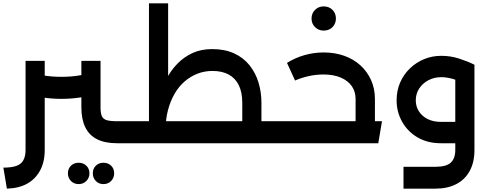

<svg xmlns="http://www.w3.org/2000/svg" viewBox="-20 -852 2901 1142"><path d="M716 0V-131Q727 -131 731.5 -113Q736 -95 736 -66Q736 -36 731.5 -18Q727 0 716 0ZM677 0Q604 0 557 -24Q510 -48 487 -95.5Q464 -143 464 -214V-490H578V-214Q578 -180 585.5 -162Q593 -144 614 -137.5Q635 -131 677 -131H716V0ZM345 -264Q289 -264 235.5 -272Q182 -280 132 -295V-431Q178 -414 231.5 -404.5Q285 -395 345 -395Q406 -395 459 -404.5Q512 -414 558 -431V-295Q509 -280 455.5 -272Q402 -264 345 -264ZM0 145Q49 145 78 134.5Q107 124 119.5 100Q132 76 132 40V-490H246V40Q246 111 218.5 162Q191 213 141.5 240.5Q92 268 21 270ZM595 243Q568 243 550 224.5Q532 206 532 179Q532 151 550 133.5Q568 116 595 116Q623 116 641 133.5Q659 151 659 179Q659 206 641 224.5Q623 243 595 243ZM448 243Q420 243 402 224.5Q384 206 384 179Q384 151 402 133.5Q420 116 448 116Q475 116 493.5 133.5Q512 151 512 179Q512 206 493.5 224.5Q475 243 448 243Z M1510 0V-131H1654V0ZM1654 0V-131Q1664 -131 1669 -113Q1674 -95 1674 -66Q1674 -36 1669 -18Q1664 0 1654 0ZM1421 0V-240Q1421 -303 1400.5 -345Q1380 -387 1340.5 -408.5Q1301 -430 1244 -430Q1196 -430 1154 -413.5Q1112 -397 1077.5 -367Q1043 -337 1018 -293.5Q993 -250 979 -196.5Q965 -143 965 -80H899Q899 -123 906 -174.5Q913 -226 929 -280Q945 -334 971 -384Q997 -434 1035.5 -473.5Q1074 -513 1125 -536.5Q1176 -560 1242 -560Q1317 -560 1372.5 -534.5Q1428 -509 1464 -464Q1500 -419 1517.5 -361.5Q1535 -304 1535 -240V0ZM781 0V-131H1535V0ZM866 -67V-832H980V-214ZM716 0Q705 0 700.5 -18Q696 -36 696 -67Q696 -96 700.5 -113.5Q705 -131 716 -131ZM716 0V-131H781V0Z M2095 -24V-263Q2095 -307 2072.5 -339.5Q2050 -372 2007 -390.5Q1964 -409 1904 -409Q1857 -409 1812.5 -398.5Q1768 -388 1735 -373L1687 -478Q1737 -509 1792.5 -524.5Q1848 -540 1905 -540Q1971 -540 2026.5 -520.5Q2082 -501 2123 -464Q2164 -427 2187 -376Q2210 -325 2210 -263V-24ZM1654 0V-131H2252L2230 0ZM1654 0Q1643 0 1638.5 -18Q1634 -36 1634 -67Q1634 -96 1638.5 -113.5Q1643 -131 1654 -131ZM1905 -670Q1875 -670 1854 -690.5Q1833 -711 1833 -742Q1833 -773 1854 -793.5Q1875 -814 1905 -814Q1937 -814 1957.5 -793.5Q1978 -773 1978 -742Q1978 -711 1957.5 -690.5Q1937 -670 1905 -670Z M2380 270V140H2571Q2634 140 2661 115.5Q2688 91 2688 40V-467H2802V40Q2802 113 2774 164.5Q2746 216 2694 243Q2642 270 2571 270ZM2603 0Q2523 0 2464 -34.5Q2405 -69 2372 -127.5Q2339 -186 2339 -255Q2339 -312 2359.5 -360Q2380 -408 2417 -444Q2454 -480 2502 -500Q2550 -520 2605 -520Q2660 -520 2711 -503.5Q2762 -487 2802 -467L2753 -350Q2670 -393 2605 -393Q2562 -393 2527.5 -374.5Q2493 -356 2473 -325Q2453 -294 2453 -255Q2453 -219 2471.5 -190Q2490 -161 2523.5 -144Q2557 -127 2603 -127H2751V0Z"/></svg>

Font: Alexandria Medium
Style: Regular
Weight: 500
Designer: Mohamed Gaber
Foundry: Kief Type Foundry
Version: Version 5.100